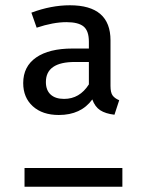

<svg xmlns="http://www.w3.org/2000/svg" viewBox="-20 -708 540 728"><path d="M255 -524H317V-550Q317 -591 297 -607.5Q277 -624 232 -624Q182 -624 119 -603L99 -660Q174 -688 245 -688Q399 -688 399 -555V-382Q399 -357 407 -346Q415 -335 432 -328L414 -273Q380 -277 360 -290Q340 -303 330 -331Q287 -272 203 -272Q141 -272 104.5 -305Q68 -338 68 -393Q68 -456 117 -490Q166 -524 255 -524ZM223 -333Q282 -333 317 -388V-473H264Q154 -473 154 -397Q154 -366 172 -349.5Q190 -333 223 -333ZM73 -71H444V0H73Z"/></svg>

Font: FiraGO Book
Style: Regular
Weight: 350
Designer: bBox Type
Foundry: bBox Type GmbH
Version: Version 1.001;PS 001.001;hotconv 1.0.88;makeotf.lib2.5.64775